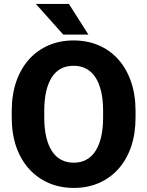

<svg xmlns="http://www.w3.org/2000/svg" viewBox="-20 -921 730 951"><path d="M651.4 -371.1V-339.4Q651.4 -258.3 629.2 -193.8Q606.9 -129.4 566.2 -84Q525.4 -38.6 469.5 -14.4Q413.6 9.8 345.7 9.8Q277.8 9.8 221.7 -14.4Q165.5 -38.6 124.3 -84Q83 -129.4 60.5 -193.8Q38.1 -258.3 38.1 -339.4V-371.1Q38.1 -452.1 60.5 -516.8Q83 -581.5 123.8 -627Q164.6 -672.4 220.7 -696.5Q276.9 -720.7 344.7 -720.7Q412.6 -720.7 468.8 -696.5Q524.9 -672.4 565.7 -627Q606.4 -581.5 628.9 -516.8Q651.4 -452.1 651.4 -371.1ZM490.7 -339.4V-372.1Q490.7 -426.3 481 -468Q471.2 -509.8 452.6 -538.1Q434.1 -566.4 406.7 -580.8Q379.4 -595.2 344.7 -595.2Q308.6 -595.2 281.7 -580.8Q254.9 -566.4 236.6 -538.1Q218.3 -509.8 208.7 -468Q199.2 -426.3 199.2 -372.1V-339.4Q199.2 -285.6 208.7 -243.9Q218.3 -202.1 236.8 -173.3Q255.4 -144.5 282.5 -129.9Q309.6 -115.2 345.7 -115.2Q380.4 -115.2 407.5 -129.9Q434.6 -144.5 453.1 -173.3Q471.7 -202.1 481.2 -243.9Q490.7 -285.6 490.7 -339.4ZM321.3 -901.4 418 -749.5H293.5L157.7 -901.4Z"/></svg>

Font: Roboto ExtraBold
Style: Regular
Weight: 800
Designer: Christian Robertson
Foundry: Google
Version: Version 3.009; 2024